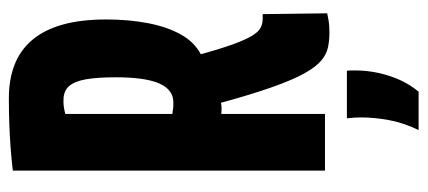

<svg xmlns="http://www.w3.org/2000/svg" viewBox="-284 -466 960 431"><g transform="rotate(-90 195.5 -250.0)"><path d="M338.6 10Q320.6 10 305.1 6.7Q289.6 3.4 275.3 -8.6Q261 -20.6 246.6 -46.6Q232.2 -72.6 216.1 -118Q200 -163.4 180.8 -233.4Q178 -232.8 175.3 -232.5Q172.6 -232.2 169.8 -232.2Q165.8 -232.2 162.2 -232.2Q158.6 -232.2 155.8 -232.8V0H28.6V-700.8Q54.6 -703.8 80.1 -705.7Q105.6 -707.6 133.1 -708.6Q160.6 -709.6 191 -709.6Q233.4 -709.6 266.2 -696.8Q299 -684 321.7 -657.3Q344.4 -630.6 356.1 -589.4Q367.8 -548.2 367.8 -490.8Q367.8 -440.2 359.5 -397.2Q351.2 -354.2 334.2 -323.7Q317.2 -293.2 289.8 -278.8Q302.2 -233.4 312.4 -205.6Q322.6 -177.8 331.4 -163.4Q340.2 -149 349.5 -144.4Q358.8 -139.8 369.4 -139.8Q371.2 -139.8 374.6 -139.8Q378 -139.8 379.8 -139.8L381.6 5Q374.8 6.4 365 8.2Q355.2 10 338.6 10ZM182 -340.4Q196 -340.4 206.7 -348.4Q217.4 -356.4 224.3 -372.3Q231.2 -388.2 234.6 -412.7Q238 -437.2 238 -469.2Q238 -510.8 233.5 -536.5Q229 -562.2 218 -574.6Q207 -587 186.8 -587Q184.6 -587 181 -587Q177.4 -587 173.5 -586.5Q169.6 -586 165 -585Q160.4 -584 155.8 -583V-342.4Q159 -342.4 161.9 -341.9Q164.8 -341.4 167.7 -340.9Q170.6 -340.4 174.3 -340.4Q178 -340.4 182 -340.4ZM119.5 210.2Q135.9 176.5 141.9 143.6Q147.9 110.7 147.9 81.2Q147.9 73.2 147.4 64.7Q146.9 56.2 145.9 49.2H252.8Q253.1 53.1 253.3 57.6Q253.4 62.1 253.4 67.2Q253.4 94.1 247.8 119.9Q242.1 145.7 231.9 168.4Q221.6 191.2 205.6 210.2Z"/></g></svg>

Font: Georama ExtraCondensed Thin
Style: Regular
Weight: 100
Width: 2
Designer: Jean-Baptiste Levee
Foundry: Production Type
Version: Version 1.001